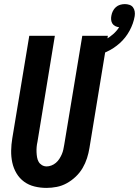

<svg xmlns="http://www.w3.org/2000/svg" viewBox="-20 -910 679 938"><path d="M207 8Q177 8 148.5 1Q120 -6 97.5 -22.5Q75 -39 60.5 -63.5Q46 -88 40 -116Q34 -144 34.5 -174Q35 -204 40 -234L123 -735H248L163 -217Q160 -204 159 -191.5Q158 -179 158.5 -166.5Q159 -154 161 -142Q163 -130 168.5 -120Q174 -110 184.5 -103.5Q195 -97 208 -97Q219 -97 231 -101.5Q243 -106 253 -114.5Q263 -123 270 -134Q277 -145 282 -156.5Q287 -168 289.5 -180Q292 -192 294 -204L382 -735H507L417 -187Q413 -162 405 -137Q397 -112 383.5 -89Q370 -66 350 -47Q330 -28 306.5 -15Q283 -2 257.5 3Q232 8 207 8ZM427 -630 412 -685Q432 -690 453.5 -697.5Q475 -705 494.5 -716Q514 -727 532 -742.5Q550 -758 562 -777Q552 -778 543 -782.5Q534 -787 529 -795Q524 -803 523 -813Q522 -823 524 -833Q526 -845 531.5 -856Q537 -867 546 -875Q555 -883 566.5 -886.5Q578 -890 590 -890Q601 -890 612 -886.5Q623 -883 629.5 -874.5Q636 -866 638 -854.5Q640 -843 638 -831Q632 -795 613 -760Q594 -725 565 -699Q536 -673 500 -656.5Q464 -640 427 -630Z"/></svg>

Font: Iosevka Term Curly XBd Obl
Style: Regular
Weight: 800
Italic angle: -9°
Designer: Belleve Invis
Foundry: Belleve Invis
Version: Version 32.3.0